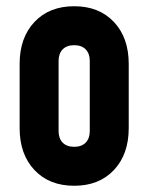

<svg xmlns="http://www.w3.org/2000/svg" viewBox="-20 -583 476 616"><path d="M43 -172V-378Q43 -462 90.5 -512.5Q138 -563 218 -563Q298 -563 345.5 -512.5Q393 -462 393 -378V-172Q393 -88 345.5 -37.5Q298 13 218 13Q138 13 90.5 -37.5Q43 -88 43 -172ZM268 -162V-388Q268 -411 255 -424.5Q242 -438 218 -438Q194 -438 181 -424.5Q168 -411 168 -388V-162Q168 -139 181 -125.5Q194 -112 218 -112Q242 -112 255 -125.5Q268 -139 268 -162Z"/></svg>

Font: Mohave Bold
Style: Regular
Weight: 700
Designer: Gumpita Rahayu
Foundry: Tokotype
Version: Version 2.002;PS 002.002;hotconv 1.0.88;makeotf.lib2.5.64775